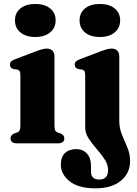

<svg xmlns="http://www.w3.org/2000/svg" viewBox="-20 -742 711 994"><path d="M162.5 -550.5Q114.5 -550.5 86 -574Q57.5 -597.5 57.5 -636.5Q57.5 -675.5 86 -698.5Q114.5 -721.5 162.5 -721.5Q211 -721.5 239.5 -698.5Q268 -675.5 268 -636.5Q268 -597.5 239.5 -574Q211 -550.5 162.5 -550.5ZM262 -451.5V-93.5Q262 -75 265.8 -67.2Q269.5 -59.5 278 -56.5L292.5 -51.5Q313 -43.5 313 -25.5Q313 0 280 0H67.5Q34.5 0 34.5 -25.5Q34.5 -43 54.5 -51.5L70 -56.5Q78 -60 81.8 -67.5Q85.5 -75 85.5 -93V-353Q85.5 -367.5 81.5 -373.8Q77.5 -380 68.5 -382L50 -384.5Q31.5 -390 31.5 -407Q31.5 -417.5 37.2 -423.5Q43 -429.5 58.5 -435.5L160 -474Q183.5 -483 197.2 -486.8Q211 -490.5 221 -490.5Q241.5 -490.5 251.8 -479.5Q262 -468.5 262 -451.5ZM497 -550.5Q448.5 -550.5 420.2 -574Q392 -597.5 392 -636.5Q392 -675.5 420.2 -698.5Q448.5 -721.5 497 -721.5Q545 -721.5 573.5 -698.5Q602 -675.5 602 -636.5Q602 -597.5 573.5 -574Q545 -550.5 497 -550.5ZM597.5 -115Q597.5 -78 611.5 -44.5Q625.5 -11 639.5 22Q653.5 55 653.5 90.5Q653.5 155 605.5 194Q557.5 233 474.5 233Q385 233 340 196.2Q295 159.5 295 111Q295 70.5 316.5 50.2Q338 30 374.5 30Q409.5 30 430.2 53.2Q451 76.5 451 113.5V146Q451 187.5 493.5 187.5Q539.5 187.5 539.5 138.5Q539.5 110 521.8 83Q504 56 480.5 29.2Q457 2.5 439 -25Q421 -52.5 421 -82.5V-353Q421 -367.5 417 -373.8Q413 -380 404 -382L385.5 -384.5Q367 -390 367 -407Q367 -417.5 372.8 -423.5Q378.5 -429.5 394 -435.5L495.5 -474Q519.5 -483 533.2 -486.8Q547 -490.5 557.5 -490.5Q577.5 -490.5 587.5 -479.5Q597.5 -468.5 597.5 -451.5Z"/></svg>

Font: Fraunces 9pt S000
Style: Bold
Weight: 700
Version: Version 1.000; ttfautohint (v1.8.3)